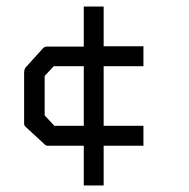

<svg xmlns="http://www.w3.org/2000/svg" viewBox="-20 -679 580 589"><path d="M58 -290.5Q54 -294.5 54 -299V-455.5Q54 -466.5 59 -472.5L112 -531Q117 -536 123 -536H237V-659H298V-537H420V-476H298V-293H420V-232H298V-110H237V-232H125Q121 -232 117.5 -235.5ZM237 -476H145L117 -446V-325L147 -293H237Z"/></svg>

Font: 3270 Nerd Font
Style: Regular
Weight: 400
Monospace: yes
Version: Version 3.0.1;Nerd Fonts 3.3.0